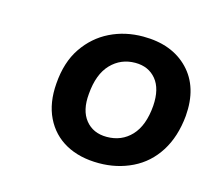

<svg xmlns="http://www.w3.org/2000/svg" viewBox="-59 -785 514 462"><g transform="rotate(15 197.5 -554.0)"><path d="M221 -393Q173 -393 138.5 -412Q104 -431 86.5 -467Q69 -503 73 -552Q77 -606 101.5 -642Q126 -678 163.5 -696.5Q201 -715 246 -715Q318 -715 359 -672.5Q400 -630 394 -557Q389 -504 365.5 -467Q342 -430 304 -411.5Q266 -393 221 -393ZM223 -459Q260 -459 284 -484.5Q308 -510 312 -560Q315 -603 296 -626Q277 -649 244 -649Q208 -649 183.5 -623.5Q159 -598 155 -548Q151 -506 170 -482.5Q189 -459 223 -459Z"/></g></svg>

Font: Nunito Sans 9pt
Style: Bold Italic
Weight: 700
Italic angle: -9°
Version: Version 3.101;gftools[0.9.27]